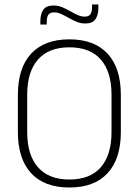

<svg xmlns="http://www.w3.org/2000/svg" viewBox="-20 -824 617 854"><path d="M288.5 10Q177 10 118.2 -54Q59.5 -118 59.5 -237V-402Q59.5 -521 118.2 -585Q177 -649 288.5 -649Q400 -649 458.8 -585Q517.5 -521 517.5 -402V-237Q517.5 -118 458.8 -54Q400 10 288.5 10ZM288.5 -25.5Q381 -25.5 428.5 -80.2Q476 -135 476 -236V-403.5Q476 -504.5 428.5 -559Q381 -613.5 288.5 -613.5Q196.5 -613.5 148.8 -559Q101 -504.5 101 -403.5V-236Q101 -135 148.8 -80.2Q196.5 -25.5 288.5 -25.5ZM359.5 -719.5Q339 -719.5 321 -727Q303 -734.5 286 -744.2Q269 -754 252.8 -761.5Q236.5 -769 220.5 -769Q202.5 -769 195.2 -758.5Q188 -748 188 -727.5V-715H159.5V-730.5Q159.5 -761.5 172.5 -780.5Q185.5 -799.5 218 -799.5Q238.5 -799.5 256.5 -792Q274.5 -784.5 291.2 -774.8Q308 -765 324.5 -757.5Q341 -750 357 -750Q375 -750 382.2 -760.8Q389.5 -771.5 389.5 -792V-804H417.5V-788Q417.5 -758 404.8 -738.8Q392 -719.5 359.5 -719.5Z"/></svg>

Font: Anek Latin ExtraLight
Style: Regular
Weight: 250
Designer: Yesha Goshar
Foundry: Ek Type
Version: Version 1.003